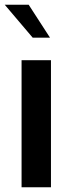

<svg xmlns="http://www.w3.org/2000/svg" viewBox="-28 -790 297 810"><path d="M63 -536H187V0H63ZM-8 -770H93L183 -631H110Z"/></svg>

Font: Exo SemiBold
Style: Regular
Weight: 600
Designer: Natanael Gama
Foundry: Natanael Gama
Version: Version 1.500